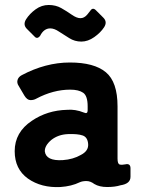

<svg xmlns="http://www.w3.org/2000/svg" viewBox="-20 -745 574 771"><path d="M118 -599 88 -629Q71 -646 85 -668Q99 -690 123 -707.5Q147 -725 175.5 -725Q204 -725 226 -712.5Q248 -700 268 -686Q288 -672 303 -672Q318 -672 330 -686L342 -701Q352 -717 365 -704L395 -674Q412 -657 398 -635.5Q384 -614 358.5 -596Q333 -578 306.5 -578Q280 -578 258 -592L217 -618Q198 -631 182 -631Q156 -631 141 -601Q129 -586 118 -599ZM223 6Q146 10 92 -28Q39 -66 39 -138Q39 -214 108 -260Q170 -302 249 -304Q282 -307 317 -293Q332 -286 332 -302V-318Q332 -360 314 -372.5Q296 -385 262 -385Q194 -385 126 -349Q116 -343 102.5 -343Q89 -343 78 -361L55 -400Q47 -412 50.5 -424Q54 -436 67 -443Q163 -494 260.5 -494Q358 -494 405 -455Q452 -416 452 -318V-108Q452 -87 460.5 -84.5Q469 -82 483 -85Q504 -90 504 -69V-35Q504 -7 464 -1Q442 6 410.5 6Q379 6 359 -6Q343 -18 327 -18Q311 -18 300 -13Q267 3 223 6ZM160 -137Q165 -98 232 -102Q274 -105 305 -123Q336 -139 334 -166.5Q332 -194 312 -201Q292 -208 253 -206.5Q214 -205 186 -183Q159 -160 160 -137Z"/></svg>

Font: Tsunagi Gothic Black
Style: Regular
Weight: 900
Designer: Yoshimichi Ohira
Foundry: Positype
Version: Version 1.001